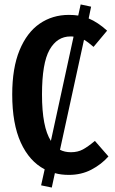

<svg xmlns="http://www.w3.org/2000/svg" viewBox="-20 -772 516 864"><path d="M468 -68Q436 -32 391 -8.5Q346 15 290 15Q254 15 227 7L213 72L165 62L181 -10Q112 -46 73.5 -130.5Q35 -215 35 -347Q35 -466 68 -546Q101 -626 158.5 -665.5Q216 -705 290 -705Q313 -705 332 -702L343 -752L390 -742L379 -689Q420 -672 462 -634L401 -561Q376 -583 358 -593L250 -98Q271 -87 299 -87Q330 -87 353 -99.5Q376 -112 407 -138ZM209 -138 311 -607Q307 -608 297 -608Q237 -608 203 -548Q169 -488 169 -347Q169 -200 209 -138Z"/></svg>

Font: Fira Sans Compressed Medium
Style: Regular
Weight: 500
Width: 1
Designer: bBox Type GmbH & Carrois Corporate GbR & Edenspiekermann AG
Foundry: bBox Type GmbH & Carrois Corporate GbR & Edenspiekermann AG
Version: Version 4.301